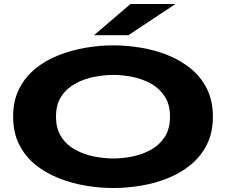

<svg xmlns="http://www.w3.org/2000/svg" viewBox="-20 -934 1140 965"><path d="M549.5 11Q481 11 410 -1Q339 -13 273.8 -39Q208.5 -65 157.2 -106.8Q106 -148.5 76 -208.2Q46 -268 46 -348Q46 -427.5 76 -487Q106 -546.5 157.2 -588.5Q208.5 -630.5 273.8 -656.2Q339 -682 410 -694Q481 -706 549.5 -706Q617.5 -706 688.2 -694.2Q759 -682.5 823.8 -656.5Q888.5 -630.5 939.5 -588.8Q990.5 -547 1020.2 -487.2Q1050 -427.5 1050 -348Q1050 -268 1020.2 -208.2Q990.5 -148.5 939.5 -106.5Q888.5 -64.5 823.8 -38.5Q759 -12.5 688.2 -0.8Q617.5 11 549.5 11ZM549.5 -137.5Q595 -137.5 644.5 -147.2Q694 -157 737.2 -180.5Q780.5 -204 807.5 -245Q834.5 -286 834.5 -348Q834.5 -409.5 807.5 -450.2Q780.5 -491 737.2 -514.5Q694 -538 644.5 -547.8Q595 -557.5 549.5 -557.5Q504 -557.5 453.8 -547.8Q403.5 -538 359.8 -514.5Q316 -491 288.8 -450.2Q261.5 -409.5 261.5 -348Q261.5 -286 288.8 -245Q316 -204 359.8 -180.5Q403.5 -157 453.8 -147.2Q504 -137.5 549.5 -137.5ZM625.5 -757H452.5L636 -914H862Z"/></svg>

Font: Trispace Expanded ExtraBold
Style: Regular
Weight: 800
Width: 7
Designer: Tyler Finck
Foundry: Etcetera Type Company
Version: Version 1.210; ttfautohint (v1.8.3)